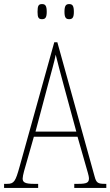

<svg xmlns="http://www.w3.org/2000/svg" viewBox="-22 -921 541 941"><path d="M317 -827C333 -827 340 -835 340 -863C340 -893 333 -901 317 -901C301 -901 294 -893 294 -863C294 -835 301 -827 317 -827ZM184 -827C200 -827 207 -835 207 -863C207 -893 200 -901 184 -901C167 -901 162 -893 162 -863C162 -835 167 -827 184 -827ZM-2 0H165V-20H143C100 -20 89 -28 89 -46C89 -61 101 -101 109 -128L144 -251H358L398 -111C405 -86 414 -58 414 -48C414 -27 406 -20 362 -20H342V0H499V-20H492C458 -20 450 -25 442 -55L259 -714H244L74 -104C54 -32 47 -20 13 -20H-2ZM152 -276 214 -509C229 -567 245 -619 251 -653C259 -620 272 -570 293 -493L352 -276Z"/></svg>

Font: Noto Serif Devanagari ExtraCondensed Thin
Style: Regular
Weight: 100
Width: 2
Designer: Universal Thirst, Indian Type Foundry and the Monotype Design Team
Foundry: Monotype Imaging Inc.
Version: Version 2.004